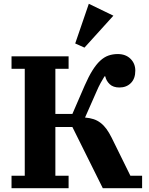

<svg xmlns="http://www.w3.org/2000/svg" viewBox="-20 -996 787 1016"><path d="M41 -66H111V-632H41V-698H343V-632H273V-393H363L428 -543Q449 -591 469 -623Q489 -655 510 -674.5Q531 -694 554 -702Q577 -710 603 -710Q645 -710 670.5 -685Q696 -660 696 -622Q696 -580 672.5 -556.5Q649 -533 612 -533Q579 -533 560.5 -550.5Q542 -568 537 -592H533Q524 -578 512.5 -557Q501 -536 490 -510L430 -374Q455 -372 475 -365.5Q495 -359 512 -346Q529 -333 543 -314Q557 -295 571 -267L670 -66H732V0H524L363 -324H273V-66H343V0H41ZM378 -766 450 -976 580 -913 427 -744Z"/></svg>

Font: IBM Plex Serif
Style: Bold
Weight: 700
Designer: Mike Abbink, Paul van der Laan, Pieter van Rosmalen
Foundry: Bold Monday
Version: Version 2.008